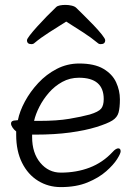

<svg xmlns="http://www.w3.org/2000/svg" viewBox="-20 -745 540 783"><path d="M250 -657Q215 -635 180.5 -613Q146 -591 121 -570Q116 -565 108 -565Q90 -565 90 -581Q90 -586 101.5 -601Q113 -616 131.5 -636.5Q150 -657 170.5 -678Q191 -699 209 -716Q214 -721 224.5 -723Q235 -725 247 -725Q260 -725 272.5 -722Q285 -719 291 -713Q303 -701 322.5 -682Q342 -663 362 -642Q382 -621 395.5 -604Q409 -587 409 -581Q409 -565 391 -565Q383 -565 378 -570Q353 -591 319 -613Q285 -635 250 -657ZM111 -196V-186Q111 -121 144.5 -81Q178 -41 228 -41Q292 -41 345.5 -61.5Q399 -82 439 -125Q446 -133 452 -136.5Q458 -140 462 -140Q472 -140 472 -128Q472 -119 457.5 -96Q443 -73 413 -46.5Q383 -20 337 -1Q291 18 228 18Q177 18 135.5 -7.5Q94 -33 70 -81Q46 -129 46 -195V-209Q37 -216 31 -225Q25 -234 25 -241Q25 -254 44 -254Q45 -254 48.5 -254.5Q52 -255 53 -255Q60 -291 81.5 -331Q103 -371 136 -406.5Q169 -442 211.5 -464Q254 -486 303 -486Q365 -486 401.5 -464.5Q438 -443 453.5 -409.5Q469 -376 469 -340Q469 -306 463.5 -286Q458 -266 438 -253.5Q418 -241 373 -227Q328 -213 265.5 -204.5Q203 -196 124 -196ZM139 -252Q213 -252 263 -260.5Q313 -269 346 -278Q382 -289 392.5 -302Q403 -315 403 -341Q403 -428 302 -428Q265 -428 234 -411Q203 -394 179.5 -367Q156 -340 140.5 -309.5Q125 -279 119 -252Z"/></svg>

Font: Moon Stars Kai T HW
Style: Regular
Weight: 400
Designer: GuiWonder
Version: Version 1.101